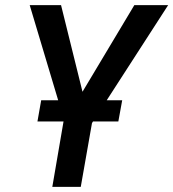

<svg xmlns="http://www.w3.org/2000/svg" viewBox="-20 -731 678 751"><path d="M442.9 -255.9H343.8L339.8 -249.5L295.9 0H184.6L228.5 -255.9H126.5L141.1 -338.9H207.5L96.2 -710.9H218.8L302.7 -372.1L505.4 -710.9H637.7L397.5 -338.9H458Z"/></svg>

Font: Roboto Mono Medium
Style: Italic
Weight: 500
Designer: Google
Version: Version 2.000985; 2015; ttfautohint (v1.3)